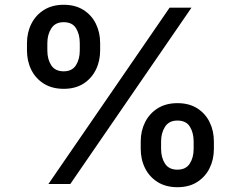

<svg xmlns="http://www.w3.org/2000/svg" viewBox="-20 -759 994 792"><path d="M242.7 -392.6Q194.8 -392.6 160.9 -413.8Q127 -435.1 109.1 -470.9Q91.3 -506.8 91.3 -550.8V-581.1Q91.3 -625 109.4 -660.9Q127.4 -696.8 161.4 -718Q195.3 -739.3 242.7 -739.3Q290.5 -739.3 324.2 -718Q357.9 -696.8 375.5 -660.9Q393.1 -625 393.1 -581.1V-550.8Q393.1 -506.8 375.2 -470.9Q357.4 -435.1 324 -413.8Q290.5 -392.6 242.7 -392.6ZM242.7 -464.8Q277.3 -464.8 293.2 -489.7Q309.1 -514.6 309.1 -550.8V-581.1Q309.1 -617.2 293.7 -642.3Q278.3 -667.5 242.7 -667.5Q208 -667.5 191.7 -642.1Q175.3 -616.7 175.3 -581.1V-550.8Q175.3 -514.6 191.4 -489.7Q207.5 -464.8 242.7 -464.8ZM711.9 13.2Q664.1 13.2 630.1 -8.1Q596.2 -29.3 578.4 -65.2Q560.5 -101.1 560.5 -145V-175.3Q560.5 -219.2 578.6 -255.1Q596.7 -291 630.6 -312.3Q664.6 -333.5 711.9 -333.5Q759.8 -333.5 793.5 -312.3Q827.1 -291 844.7 -255.1Q862.3 -219.2 862.3 -175.3V-145Q862.3 -101.1 844.5 -65.2Q826.7 -29.3 793.2 -8.1Q759.8 13.2 711.9 13.2ZM711.9 -59.1Q746.6 -59.1 762.7 -84Q778.8 -108.9 778.8 -145V-175.3Q778.8 -211.4 763.2 -236.6Q747.6 -261.7 711.9 -261.7Q677.2 -261.7 660.9 -236.3Q644.5 -210.9 644.5 -175.3V-145Q644.5 -108.9 660.6 -84Q676.8 -59.1 711.9 -59.1ZM179.7 0 679.7 -727.5H770L270 0Z"/></svg>

Font: Inter 20pt Medium
Style: Regular
Weight: 500
Version: Version 4.001;git-66647c0bb